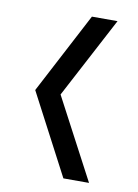

<svg xmlns="http://www.w3.org/2000/svg" viewBox="-70 -609 478 664"><g transform="rotate(10 169.0 -277.0)"><path d="M199 7 50 -277 199 -561H289L139 -277L289 7Z"/></g></svg>

Font: Frankia
Style: Regular
Weight: 400
Version: Version 001.000